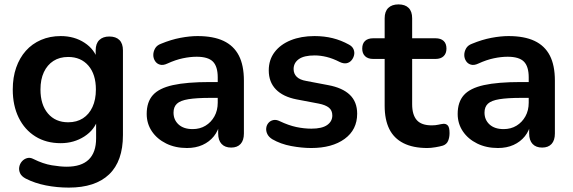

<svg xmlns="http://www.w3.org/2000/svg" viewBox="-20 -663 2605 873"><path d="M293 190Q239 190 188.5 180Q138 170 97 149Q78 139 71.5 125Q65 111 67.5 96.5Q70 82 79.5 71Q89 60 103 56Q117 52 132 60Q176 82 215.5 88.5Q255 95 283 95Q350 95 383.5 62.5Q417 30 417 -34V-124H426Q411 -73 363.5 -42.5Q316 -12 256 -12Q190 -12 141 -42.5Q92 -73 65 -128Q38 -183 38 -256Q38 -311 53.5 -355.5Q69 -400 97.5 -432Q126 -464 166.5 -481.5Q207 -499 256 -499Q318 -499 364.5 -468.5Q411 -438 425 -388L415 -363V-434Q415 -465 431.5 -481Q448 -497 477 -497Q507 -497 523 -481Q539 -465 539 -434V-49Q539 70 476 130Q413 190 293 190ZM290 -107Q329 -107 357 -125Q385 -143 400.5 -176.5Q416 -210 416 -256Q416 -325 382 -364.5Q348 -404 290 -404Q251 -404 223 -386Q195 -368 179.5 -335Q164 -302 164 -256Q164 -187 198 -147Q232 -107 290 -107Z M830 10Q777 10 735.5 -10.5Q694 -31 670.5 -66Q647 -101 647 -145Q647 -199 675 -230.5Q703 -262 766 -276Q829 -290 935 -290H985V-218H936Q874 -218 837 -212Q800 -206 784.5 -191.5Q769 -177 769 -151Q769 -118 792 -97Q815 -76 856 -76Q889 -76 914.5 -91.5Q940 -107 955 -134Q970 -161 970 -196V-311Q970 -361 948 -383Q926 -405 874 -405Q845 -405 811.5 -398Q778 -391 741 -374Q722 -365 707.5 -369Q693 -373 685 -385.5Q677 -398 677 -413Q677 -428 685 -442.5Q693 -457 712 -464Q758 -483 800.5 -491Q843 -499 878 -499Q950 -499 996.5 -477Q1043 -455 1066 -410.5Q1089 -366 1089 -296V-56Q1089 -25 1074 -8.5Q1059 8 1031 8Q1003 8 987.5 -8.5Q972 -25 972 -56V-104H980Q973 -69 952.5 -43.5Q932 -18 901 -4Q870 10 830 10Z M1395 10Q1352 10 1304 1Q1256 -8 1218 -30Q1202 -40 1195.5 -53.5Q1189 -67 1190.5 -80.5Q1192 -94 1200.5 -104Q1209 -114 1222.5 -117Q1236 -120 1252 -112Q1292 -93 1327 -85.5Q1362 -78 1396 -78Q1444 -78 1467.5 -94.5Q1491 -111 1491 -138Q1491 -161 1475.5 -173.5Q1460 -186 1429 -192L1329 -211Q1267 -223 1234.5 -256.5Q1202 -290 1202 -343Q1202 -391 1228.5 -426Q1255 -461 1302 -480Q1349 -499 1410 -499Q1454 -499 1492.5 -489.5Q1531 -480 1567 -460Q1582 -452 1587.5 -439Q1593 -426 1590 -412.5Q1587 -399 1578 -388.5Q1569 -378 1555.5 -375.5Q1542 -373 1525 -381Q1494 -397 1465.5 -404Q1437 -411 1411 -411Q1362 -411 1338.5 -394Q1315 -377 1315 -349Q1315 -328 1329 -314Q1343 -300 1372 -295L1472 -276Q1537 -264 1570.5 -232Q1604 -200 1604 -146Q1604 -73 1547 -31.5Q1490 10 1395 10Z M1923 10Q1858 10 1814.5 -12Q1771 -34 1750 -76.5Q1729 -119 1729 -182V-395H1677Q1653 -395 1640 -407.5Q1627 -420 1627 -442Q1627 -465 1640 -477Q1653 -489 1677 -489H1729V-580Q1729 -611 1745.5 -627Q1762 -643 1792 -643Q1822 -643 1838 -627Q1854 -611 1854 -580V-489H1960Q1984 -489 1997 -477Q2010 -465 2010 -442Q2010 -420 1997 -407.5Q1984 -395 1960 -395H1854V-189Q1854 -141 1875 -117Q1896 -93 1943 -93Q1960 -93 1973 -96Q1986 -99 1996 -100Q2008 -101 2016 -92.5Q2024 -84 2024 -58Q2024 -38 2017.5 -22.5Q2011 -7 1994 -1Q1981 3 1960 6.5Q1939 10 1923 10Z M2244 10Q2191 10 2149.5 -10.5Q2108 -31 2084.5 -66Q2061 -101 2061 -145Q2061 -199 2089 -230.5Q2117 -262 2180 -276Q2243 -290 2349 -290H2399V-218H2350Q2288 -218 2251 -212Q2214 -206 2198.5 -191.5Q2183 -177 2183 -151Q2183 -118 2206 -97Q2229 -76 2270 -76Q2303 -76 2328.5 -91.5Q2354 -107 2369 -134Q2384 -161 2384 -196V-311Q2384 -361 2362 -383Q2340 -405 2288 -405Q2259 -405 2225.5 -398Q2192 -391 2155 -374Q2136 -365 2121.5 -369Q2107 -373 2099 -385.5Q2091 -398 2091 -413Q2091 -428 2099 -442.5Q2107 -457 2126 -464Q2172 -483 2214.5 -491Q2257 -499 2292 -499Q2364 -499 2410.5 -477Q2457 -455 2480 -410.5Q2503 -366 2503 -296V-56Q2503 -25 2488 -8.5Q2473 8 2445 8Q2417 8 2401.5 -8.5Q2386 -25 2386 -56V-104H2394Q2387 -69 2366.5 -43.5Q2346 -18 2315 -4Q2284 10 2244 10Z"/></svg>

Font: Nunito ExtraLight
Style: Bold
Weight: 700
Version: Version 3.602